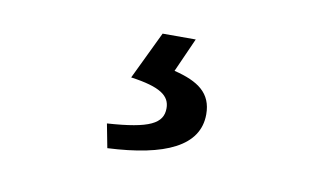

<svg xmlns="http://www.w3.org/2000/svg" viewBox="-41 -77 697 411"><g transform="rotate(10 307.0 128.0)"><path d="M210 259C335 253 406 220 406 151C406 105 376 84 323 71L356 -3H284L234 101C299 110 320 126 320 153C320 186 292 201 200 207Z"/></g></svg>

Font: Noto Sans Japanese Medium
Style: Regular
Weight: 500
Designer: Ryoko NISHIZUKA (kana & ideographs); Paul D. Hunt (Latin, Greek & Cyrillic); Wenlong ZHANG (bopomofo); Sandoll Communica
Foundry: Adobe Systems Incorporated
Version: Version 1.000;PS 1;hotconv 1.0.78;makeotf.lib2.5.61930